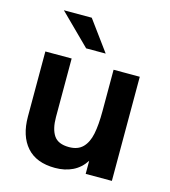

<svg xmlns="http://www.w3.org/2000/svg" viewBox="-106 -782 777 878"><g transform="rotate(15 282.0 -343.5)"><path d="M55 -185V-493H179.5V-216Q179.5 -159.5 200 -129Q220.5 -98.5 272 -98.5Q314 -98.5 337.2 -122.2Q360.5 -146 369.2 -188.8Q378 -231.5 378 -297V-493H502V0H378V-62Q354 -25 317.5 -7.5Q281 10 235 10Q146 10 100.5 -41.8Q55 -93.5 55 -185ZM88 -697H220L324 -555H231.5Z"/></g></svg>

Font: HK Grotesk
Style: Bold
Weight: 700
Designer: Alfredo Marco Pradil
Foundry: Hanken Design Co.
Version: Version 3.001